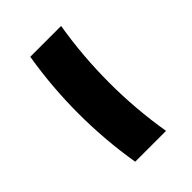

<svg xmlns="http://www.w3.org/2000/svg" viewBox="-1 -583 502 502"><g transform="rotate(45 250.0 -332.0)"><path d="M250 -267Q201 -267 152.5 -271Q104 -275 56 -283V-397Q104 -389 152.5 -385Q201 -381 250 -381Q299 -381 347.5 -385Q396 -389 444 -397V-283Q396 -275 347.5 -271Q299 -267 250 -267Z"/></g></svg>

Font: Iosevka Term Curly Heavy
Style: Regular
Weight: 900
Designer: Belleve Invis
Foundry: Belleve Invis
Version: Version 32.3.0